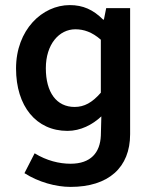

<svg xmlns="http://www.w3.org/2000/svg" viewBox="-20 -523 604 754"><path d="M43 -254C43 -106 122 -9 245 -9C296 -9 343 -33 378 -66L376 10C373 76 337 120 257 120C213 120 163 108 116 79L76 157C131 192 199 211 257 211C406 211 491 135 491 4V-491H397L388 -446H385C346 -485 306 -503 254 -503C146 -503 43 -406 43 -254ZM160 -255C160 -349 212 -408 276 -408C309 -408 342 -397 376 -367V-159C342 -120 311 -103 273 -103C202 -103 160 -160 160 -255Z"/></svg>

Font: DAIFUKU Sans Semibold
Style: Regular
Weight: 600
Designer: Original font ‘Source Sans 3’ : Paul D. Hunt
Foundry: Daifuku
Version: Version 1.000